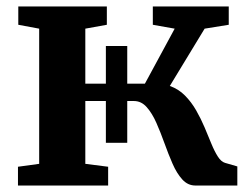

<svg xmlns="http://www.w3.org/2000/svg" viewBox="-20 -573 764 593"><path d="M35.5 0V-58L101 -67V-484.5L36.5 -496.5V-553H310V-496.5L243.5 -484.5V-314.5H427.5L519.5 -484.5L452 -496.5V-553H686.5V-496.5L612 -484.5L504.5 -307.5Q531.5 -298 551.2 -278Q571 -258 585.8 -232.2Q600.5 -206.5 611.8 -179.8Q623 -153 632.8 -129.2Q642.5 -105.5 652.8 -89.5Q663 -73.5 675 -70L713 -59V0H583.5Q560 0 543 -18.8Q526 -37.5 513 -67.2Q500 -97 488 -130.5Q476 -164 463 -193.5Q450 -223 433.2 -242Q416.5 -261 393.5 -261H243.5V-67L314 -58V0ZM307 -132V-431H373V-132Z"/></svg>

Font: Merriweather 24pt
Style: Bold
Weight: 700
Designer: Eben Sorkin
Foundry: Eben Sorkin
Version: Version 2.100